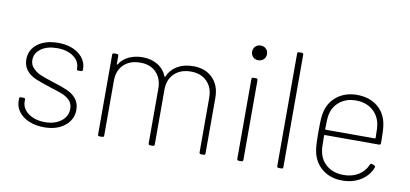

<svg xmlns="http://www.w3.org/2000/svg" viewBox="-67 -918 2442 1144"><g transform="rotate(10 1154.0 -346.0)"><path d="M66 -124V-138Q66 -148 76 -148H92Q102 -148 102 -138V-125Q102 -99 119.5 -76.5Q137 -54 168.5 -40.5Q200 -27 241 -27Q301 -27 339 -56Q377 -85 377 -131Q377 -163 358 -182Q341 -199 317.5 -209.5Q294 -220 234 -238Q190 -252 147 -269Q68 -304 68 -376Q68 -435 115 -470.5Q162 -506 239 -506Q315 -506 363 -469.5Q411 -433 411 -377V-374Q411 -364 401 -364H385Q375 -364 375 -374V-377Q375 -419 337 -446.5Q299 -474 238 -474Q178 -474 141 -447.5Q104 -421 104 -379Q104 -347 128 -326Q144 -310 168.5 -299Q193 -288 241 -273Q305 -253 332 -241Q369 -226 391.5 -199Q414 -172 414 -132Q414 -72 366.5 -34Q319 4 242 4Q190 4 150 -13Q110 -30 88 -59.5Q66 -89 66 -124Z M567 -10V-492Q567 -502 577 -502H594Q604 -502 604 -492V-443Q604 -436 609 -441Q629 -474 666 -491.5Q703 -509 750 -509Q802 -509 841 -485Q880 -461 897 -418Q898 -416 899 -416Q900 -416 901 -418Q920 -462 960 -485.5Q1000 -509 1056 -509Q1129 -509 1173 -465Q1217 -421 1217 -347V-10Q1217 0 1207 0H1191Q1181 0 1181 -10V-340Q1181 -402 1144.5 -438.5Q1108 -475 1048 -475Q985 -475 947.5 -439Q910 -403 910 -342V-10Q910 0 900 0H883Q873 0 873 -10V-340Q873 -402 837.5 -438.5Q802 -475 742 -475Q678 -475 641 -439Q604 -403 604 -342V-10Q604 0 594 0H577Q567 0 567 -10Z M1409 -11V-493Q1409 -503 1419 -503H1436Q1446 -503 1446 -493V-11Q1446 -1 1436 -1H1419Q1409 -1 1409 -11ZM1430 -700Q1449 -700 1462 -687.5Q1475 -675 1475 -656Q1475 -636 1462 -623.5Q1449 -611 1430 -611Q1410 -611 1397.5 -623.5Q1385 -636 1385 -656Q1385 -675 1398 -687.5Q1411 -700 1430 -700Z M1651 -10V-690Q1651 -700 1661 -700H1678Q1688 -700 1688 -690V-10Q1688 0 1678 0H1661Q1651 0 1651 -10Z M1867 -121Q1861 -144 1859 -172.5Q1857 -201 1857 -253Q1857 -302 1858.5 -328Q1860 -354 1865 -375Q1879 -436 1928 -473Q1977 -510 2046 -510Q2120 -510 2169 -471.5Q2218 -433 2230 -366Q2236 -333 2236 -278V-252Q2236 -241 2226 -241H1898Q1894 -241 1894 -237Q1894 -159 1899 -140Q1909 -88 1949 -57Q1989 -26 2049 -26Q2100 -26 2138 -49.5Q2176 -73 2193 -114Q2196 -123 2205 -120L2218 -115Q2228 -110 2225 -102Q2205 -51 2157.5 -21.5Q2110 8 2046 8Q1979 8 1931.5 -26.5Q1884 -61 1867 -121ZM1898 -273H2195Q2199 -273 2199 -277Q2199 -339 2194 -362Q2183 -414 2143.5 -445Q2104 -476 2046 -476Q1988 -476 1948.5 -445Q1909 -414 1899 -363Q1894 -338 1894 -277Q1894 -273 1898 -273Z"/></g></svg>

Font: Barlow GEO Extra Light
Style: Regular
Weight: 200
Designer: Jeremy Tribby
Foundry: Tribby Type
Version: Version 1.408